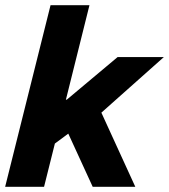

<svg xmlns="http://www.w3.org/2000/svg" viewBox="-24 -720 652 740"><path d="M-4.2 0 170.8 -700H320.8L230 -335.8H233.3L429.2 -500H607.5L366.7 -285.8L497.5 0H333.3L239.2 -205L187.5 -166.7L145.8 0Z"/></svg>

Font: Funnel Sans Light ExtraBold
Style: Italic
Weight: 800
Italic angle: -14.036°
Version: Version 1.000